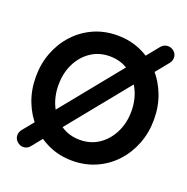

<svg xmlns="http://www.w3.org/2000/svg" viewBox="-137 -877 1012 1037"><g transform="rotate(20 369.5 -359.0)"><path d="M105 31Q86 31 70 16.5Q54 2 54 -19Q54 -37 66 -52L616 -730Q624 -740 634.5 -744.5Q645 -749 655 -749Q675 -749 690.5 -735Q706 -721 706 -700Q706 -682 694 -667L144 11Q137 21 126.5 26Q116 31 105 31ZM719 -350Q719 -275 694 -210Q669 -145 623.5 -95.5Q578 -46 515.5 -18Q453 10 379 10Q305 10 243 -18Q181 -46 135.5 -95.5Q90 -145 65 -210Q40 -275 40 -350Q40 -425 65 -490Q90 -555 135.5 -604.5Q181 -654 243 -682Q305 -710 379 -710Q453 -710 515.5 -682Q578 -654 623.5 -604.5Q669 -555 694 -490Q719 -425 719 -350ZM589 -350Q589 -417 562 -471.5Q535 -526 488 -558Q441 -590 379 -590Q317 -590 270 -558Q223 -526 196.5 -472Q170 -418 170 -350Q170 -283 196.5 -228.5Q223 -174 270 -142Q317 -110 379 -110Q441 -110 488 -142Q535 -174 562 -228.5Q589 -283 589 -350Z"/></g></svg>

Font: zvoove
Style: Bold
Weight: 700
Designer: Vernon Adams (Nunito) & Andrew Paglinawan (Quicksand)
Foundry: zvoove
Version: Version 3.006